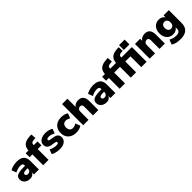

<svg xmlns="http://www.w3.org/2000/svg" viewBox="433 -2538 4529 4529"><g transform="rotate(-45 2698.0 -273.5)"><path d="M223 11Q166 11 122.5 -10Q79 -31 54.5 -67.5Q30 -104 30 -151Q30 -204 58 -235.5Q86 -267 148 -280.5Q210 -294 313 -294H351V-308Q351 -344 332.5 -359Q314 -374 269 -374Q231 -374 185 -362Q139 -350 95 -325L50 -442Q75 -460 114 -474Q153 -488 196 -495.5Q239 -503 277 -503Q400 -503 459.5 -450Q519 -397 519 -283V0H353V-70Q340 -32 306 -10.5Q272 11 223 11ZM263 -105Q300 -105 325.5 -129Q351 -153 351 -192V-210H313Q254 -210 226.5 -197.5Q199 -185 199 -158Q199 -135 215.5 -120Q232 -105 263 -105Z M662 0V-361H569V-492H662Q667 -596 729 -648.5Q791 -701 917 -708L977 -711L987 -584L941 -581Q883 -577 861.5 -560Q840 -543 840 -507V-492H964V-361H840V0Z M1213 11Q1145 11 1087.5 -3Q1030 -17 990 -42L1031 -157Q1068 -136 1117 -122.5Q1166 -109 1214 -109Q1251 -109 1267 -119.5Q1283 -130 1283 -147Q1283 -162 1272.5 -169.5Q1262 -177 1243 -181L1132 -199Q1070 -209 1036 -244Q1002 -279 1002 -335Q1002 -387 1031 -424.5Q1060 -462 1112 -482.5Q1164 -503 1231 -503Q1284 -503 1336 -490.5Q1388 -478 1427 -450L1383 -337Q1354 -357 1311 -370.5Q1268 -384 1234 -384Q1193 -384 1176 -372.5Q1159 -361 1159 -345Q1159 -318 1196 -312L1307 -293Q1371 -283 1405.5 -249.5Q1440 -216 1440 -159Q1440 -78 1378 -33.5Q1316 11 1213 11Z M1764 11Q1681 11 1619.5 -20Q1558 -51 1524 -109Q1490 -167 1490 -247Q1490 -327 1524 -384.5Q1558 -442 1619.5 -472.5Q1681 -503 1764 -503Q1813 -503 1861.5 -489.5Q1910 -476 1941 -452L1894 -330Q1871 -348 1840.5 -358.5Q1810 -369 1783 -369Q1730 -369 1701 -337Q1672 -305 1672 -247Q1672 -188 1701 -155.5Q1730 -123 1783 -123Q1810 -123 1840.5 -133.5Q1871 -144 1894 -162L1941 -40Q1910 -16 1861 -2.5Q1812 11 1764 11Z M1997 0V-705H2175V-431Q2228 -503 2329 -503Q2417 -503 2459.5 -451Q2502 -399 2502 -291V0H2324V-284Q2324 -329 2308.5 -348Q2293 -367 2263 -367Q2223 -367 2199 -341.5Q2175 -316 2175 -273V0Z M2774 11Q2717 11 2673.5 -10Q2630 -31 2605.5 -67.5Q2581 -104 2581 -151Q2581 -204 2609 -235.5Q2637 -267 2699 -280.5Q2761 -294 2864 -294H2902V-308Q2902 -344 2883.5 -359Q2865 -374 2820 -374Q2782 -374 2736 -362Q2690 -350 2646 -325L2601 -442Q2626 -460 2665 -474Q2704 -488 2747 -495.5Q2790 -503 2828 -503Q2951 -503 3010.5 -450Q3070 -397 3070 -283V0H2904V-70Q2891 -32 2857 -10.5Q2823 11 2774 11ZM2814 -105Q2851 -105 2876.5 -129Q2902 -153 2902 -192V-210H2864Q2805 -210 2777.5 -197.5Q2750 -185 2750 -158Q2750 -135 2766.5 -120Q2783 -105 2814 -105Z M3213 0V-361H3120V-492H3213Q3218 -596 3280 -648.5Q3342 -701 3468 -708L3528 -711L3538 -584L3492 -581Q3434 -577 3412.5 -560Q3391 -543 3391 -507V-492H3515V-361H3391V0Z M3930 -577V-738H4116V-577ZM3584 0V-361H3491V-492H3584Q3589 -596 3651 -648.5Q3713 -701 3839 -708L3890 -710L3897 -583L3863 -581Q3805 -577 3783.5 -560Q3762 -543 3762 -507V-492H4112V0H3934V-361H3762V0Z M4216 0V-492H4389V-425Q4415 -463 4456 -483Q4497 -503 4548 -503Q4636 -503 4678.5 -451Q4721 -399 4721 -291V0H4543V-284Q4543 -329 4527.5 -348Q4512 -367 4482 -367Q4442 -367 4418 -341.5Q4394 -316 4394 -273V0Z M5066 191Q4992 191 4927.5 177Q4863 163 4817 131L4863 11Q4901 34 4953.5 47Q5006 60 5049 60Q5110 60 5140.5 34.5Q5171 9 5171 -45V-91Q5150 -55 5108 -34Q5066 -13 5018 -13Q4952 -13 4903 -43.5Q4854 -74 4826.5 -129Q4799 -184 4799 -258Q4799 -332 4826.5 -387Q4854 -442 4903 -472.5Q4952 -503 5018 -503Q5068 -503 5109.5 -481.5Q5151 -460 5170 -425V-492H5344V-66Q5344 63 5272 127Q5200 191 5066 191ZM5073 -144Q5117 -144 5143 -174Q5169 -204 5169 -258Q5169 -312 5143 -342Q5117 -372 5073 -372Q5030 -372 5004 -342Q4978 -312 4978 -258Q4978 -204 5004 -174Q5030 -144 5073 -144Z"/></g></svg>

Font: Nunito Sans Black
Style: Regular
Weight: 900
Designer: Vernon Adams
Foundry: Vernon Adams
Version: Version 3.006; ttfautohint (v1.8.3)